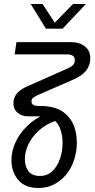

<svg xmlns="http://www.w3.org/2000/svg" viewBox="-20 -720 472 957"><path d="M172 217Q105 217 71 177Q37 137 37 77Q37 36 56.5 -9Q76 -54 117.5 -94Q159 -134 226 -160L255 -117Q205 -99 171.5 -67.5Q138 -36 121 0.5Q104 37 104 73Q104 110 122 133.5Q140 157 179 157Q216 157 241 133Q266 109 279 71.5Q292 34 292 -7Q292 -48 278.5 -82Q265 -116 235 -129Q225 -135 208 -137.5Q191 -140 175 -140H123Q89 -140 68 -157.5Q47 -175 47 -205Q47 -234 64.5 -254.5Q82 -275 117 -290L311 -376Q334 -386 343.5 -395.5Q353 -405 353 -420Q353 -449 314 -449H53L62 -510H333Q377 -510 403.5 -488.5Q430 -467 430 -430Q430 -395 410 -369Q390 -343 349 -325L168 -246Q154 -239 145.5 -233Q137 -227 137 -214Q137 -193 169 -192L207 -191Q265 -185 299 -159Q333 -133 348 -94Q363 -55 363 -9Q363 33 350.5 73.5Q338 114 313 146Q288 178 252.5 197.5Q217 217 172 217ZM209 -577 133 -700H192L253 -607L344 -700H408L292 -577Z"/></svg>

Font: MuseoModerno Light
Style: Italic
Weight: 300
Italic angle: -9°
Designer: Pablo Cosgaya, Héctor Gatti, Marcela Romero, and the Authors of The MuseoModerno Project.
Foundry: Omnibus-Type Team
Version: Version 1.003